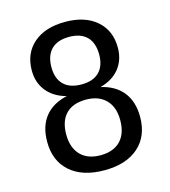

<svg xmlns="http://www.w3.org/2000/svg" viewBox="-97 -695 694 785"><g transform="rotate(-15 250.0 -302.0)"><path d="M250 -287.1Q194.3 -287.1 165 -256.8Q135.7 -226.6 135.7 -169.9Q135.7 -114.3 165.5 -83Q195.3 -51.8 250 -51.8Q304.7 -51.8 334.5 -82.5Q364.3 -113.3 364.3 -169.9Q364.3 -225.6 334 -256.3Q303.7 -287.1 250 -287.1ZM178.7 -321.3Q126 -335 96.7 -371.1Q67.4 -407.2 67.4 -459Q67.4 -531.2 116.2 -573.7Q165 -616.2 250 -616.2Q334 -616.2 382.8 -573.7Q431.6 -531.2 431.6 -459Q431.6 -407.2 402.8 -371.1Q374 -335 321.3 -321.3Q381.8 -307.6 414.1 -267.1Q446.3 -226.6 446.3 -162.1Q446.3 -80.1 394 -34.2Q341.8 11.7 250 11.7Q157.2 11.7 105 -34.2Q52.7 -80.1 52.7 -161.1Q52.7 -226.6 85 -267.1Q117.2 -307.6 178.7 -321.3ZM148.4 -451.2Q148.4 -403.3 174.3 -377.4Q200.2 -351.6 250 -351.6Q298.8 -351.6 324.7 -377.4Q350.6 -403.3 350.6 -451.2Q350.6 -501 324.7 -526.9Q298.8 -552.7 250 -552.7Q200.2 -552.7 174.3 -526.4Q148.4 -500 148.4 -451.2Z"/></g></svg>

Font: BabelStone Pseudographica Colour
Style: Regular
Weight: 400
Designer: Andrew West
Foundry: BabelStone
Version: Version 16.0.0